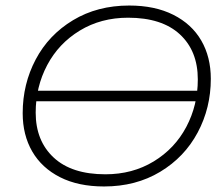

<svg xmlns="http://www.w3.org/2000/svg" viewBox="-20 -669 810 694"><path d="M62 -260Q62 -365 109 -454Q156 -543 244 -596Q332 -649 447 -649Q540 -649 606.5 -615.5Q673 -582 707.5 -522.5Q742 -463 742 -384Q742 -279 694.5 -190Q647 -101 559 -48Q471 5 356 5Q263 5 197 -28.5Q131 -62 96.5 -121.5Q62 -181 62 -260ZM695 -382Q695 -485 630 -545Q565 -605 443 -605Q345 -605 268.5 -558.5Q192 -512 150.5 -433.5Q109 -355 109 -262Q109 -160 174 -99.5Q239 -39 361 -39Q459 -39 535.5 -85.5Q612 -132 653.5 -210.5Q695 -289 695 -382ZM83 -341H724L717 -303H77Z"/></svg>

Font: Montserrat Ace
Style: Light Italic
Weight: 300
Italic angle: -11.3°
Designer: Julieta Ulanovsky
Foundry: Julieta Ulanovsky
Version: Version 1